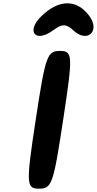

<svg xmlns="http://www.w3.org/2000/svg" viewBox="-20 -1191 586 1161"><path d="M196 -467C137 -79 138 -50 216 -50C294 -50 303 -79 362 -467C421 -855 421 -883 343 -883C265 -883 255 -855 196 -467ZM233 -1096C135 -1003 192 -928 300 -1007C356 -1048 380 -1048 424 -1007C508 -928 589 -1003 519 -1096C444 -1196 338 -1196 233 -1096Z"/></svg>

Font: Hussar Skorodowane
Style: Ky
Weight: 700
Foundry: Cannot Into Space Fonts
Version: Version 0.892